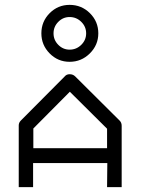

<svg xmlns="http://www.w3.org/2000/svg" viewBox="-20 -818 580 789"><path d="M116 -148V-49H57V-303Q57 -314 66 -323L246 -504Q253.5 -513 266 -513Q280 -513 289 -504L472 -322Q480 -314 480 -301V-49H420L421 -148ZM117 -209H420V-289L267 -441L117 -290ZM266 -614Q294 -614 314 -633.8Q334 -653.5 334 -681Q334 -708.5 314 -728.2Q294 -748 266 -748Q239 -748 219.5 -728.2Q200 -708.5 200 -681Q200 -653.5 219.5 -633.8Q239 -614 266 -614ZM150 -681Q150 -729.5 184 -763.8Q218 -798 266 -798Q315 -798 349.5 -763.8Q384 -729.5 384 -681Q384 -633 349.2 -598.5Q314.5 -564 266 -564Q218 -564 184 -598.5Q150 -633 150 -681Z"/></svg>

Font: IBM 3270
Style: Regular
Weight: 400
Monospace: yes
Version: Version 2.3.1